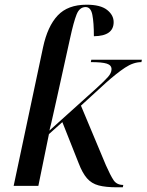

<svg xmlns="http://www.w3.org/2000/svg" viewBox="-20 -790 623 816"><path d="M477 6Q429 6 399 -2Q369 -10 349.5 -32.5Q330 -55 314 -97L245 -271L188 -220L143 0H38L163 -589Q182 -678 225 -724Q268 -770 348 -770Q407 -770 435 -748Q463 -726 463 -696Q463 -637 379 -636Q379 -694 372.5 -727Q366 -760 344 -760Q318 -760 305.5 -728.5Q293 -697 278 -628L223 -379Q214 -340 206 -303Q198 -266 190 -235L391 -416Q424 -446 439 -463Q454 -480 454 -496Q454 -513 434 -519.5Q414 -526 366 -526L368 -536H583L581 -526Q547 -526 511.5 -502.5Q476 -479 430 -438L324 -341L430 -88Q449 -45 462.5 -24.5Q476 -4 504 -4L502 6Z"/></svg>

Font: Noto Serif Display SemiCondensed Medium
Style: Italic
Weight: 500
Width: 4
Italic angle: -12°
Designer: Monotype Design Team
Foundry: Monotype Imaging Inc.
Version: Version 2.009